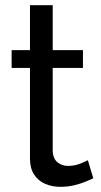

<svg xmlns="http://www.w3.org/2000/svg" viewBox="-20 -716 392 743"><path d="M341 -26Q330 -21 311 -13Q292 -5 267 1Q242 7 214 7Q182 7 155 -4.5Q128 -16 112 -40.5Q96 -65 96 -102V-453H25V-522H96V-696H184V-522H301V-453H184V-129Q186 -101 203 -87.5Q220 -74 243 -74Q269 -74 291 -83Q313 -92 320 -96Z"/></svg>

Font: Raleway Thin Medium
Style: Regular
Weight: 500
Version: Version 4.026